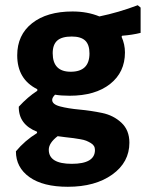

<svg xmlns="http://www.w3.org/2000/svg" viewBox="-20 -520 559 736"><path d="M258 -476Q315 -476 361 -457Q434 -472 508 -500L519 -491V-394Q487 -386 448 -383L446 -379Q459 -350 459 -319Q459 -243 402 -198Q345 -153 247 -153Q214 -153 191 -157Q180 -146 180 -137Q180 -120 210.5 -112Q241 -104 284.5 -100Q328 -96 371.5 -87Q415 -78 445.5 -49.5Q476 -21 476 27Q476 102 410.5 149Q345 196 240 196Q145 196 93 159Q41 122 41 60Q75 19 122 -10V-15Q51 -43 52 -111Q87 -149 123 -172V-178Q46 -216 46 -308Q46 -386 103 -431Q160 -476 258 -476ZM255 -380Q217 -380 199.5 -364.5Q182 -349 182 -316Q182 -245 251 -245Q323 -245 323 -315Q323 -349 306.5 -364.5Q290 -380 255 -380ZM167 54Q167 108 255 108Q344 108 344 55Q344 46 340 39.5Q336 33 327.5 28Q319 23 310.5 19.5Q302 16 287 13.5Q272 11 261.5 9.5Q251 8 231.5 6Q212 4 201 2Q167 28 167 54Z"/></svg>

Font: Alegreya Sans SC ExtraBold
Style: Regular
Weight: 800
Designer: Juan Pablo del Peral
Foundry: Huerta Tipografica
Version: Version 2.007